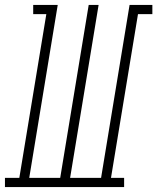

<svg xmlns="http://www.w3.org/2000/svg" viewBox="-63 -755 635 775"><path d="M-43 0V-37H15L124 -698H71V-735H170L55 -37H180L295 -735H335L220 -37H345L460 -735H552V-698H494L385 -37H438V0Z"/></svg>

Font: Iosevka Curly Slab Extralight
Style: Italic
Weight: 200
Italic angle: -9°
Monospace: yes
Designer: Belleve Invis
Foundry: Belleve Invis
Version: Version 22.1.2; ttfautohint (v1.8.4)